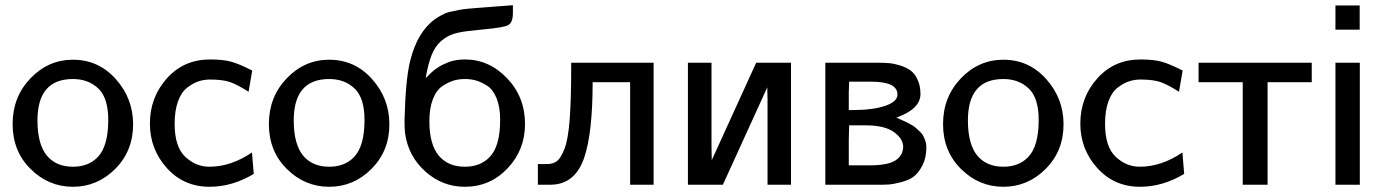

<svg xmlns="http://www.w3.org/2000/svg" viewBox="-20 -715 5349 743"><path d="M262.2 -483.9Q361.3 -483.9 428.2 -408.9Q495.1 -334 495.1 -233.9Q495.1 -130.9 426 -61.5Q356.9 7.8 262.2 7.8Q168 7.8 98.4 -61Q28.8 -129.9 28.8 -234.9Q28.8 -339.8 97.9 -411.9Q167 -483.9 262.2 -483.9ZM125 -249Q125 -156.2 162.1 -111.8Q198.2 -69.8 262.2 -69.8Q322.3 -69.8 357.9 -106.9Q398.9 -148.9 398.9 -251Q398.9 -335.9 360.4 -372.6Q321.8 -409.2 262.2 -409.2Q125 -409.2 125 -249Z M560.1 -236.8Q560.1 -337.9 625.5 -411.4Q690.9 -484.9 793 -484.9Q844.7 -484.9 876.2 -475.8Q907.7 -466.8 956.1 -441.9L941.9 -359.9Q899.9 -386.7 871.3 -397Q842.8 -407.2 793 -407.2Q769 -407.2 748 -400.1Q727.1 -393.1 704.6 -376Q682.1 -358.9 668.9 -323Q655.8 -287.1 655.8 -235.8Q655.8 -147 696.8 -108.4Q737.8 -69.8 790 -69.8Q874 -69.8 955.1 -125L961.9 -42Q878.9 7.8 791 7.8Q690.9 7.8 625.5 -64.9Q560.1 -137.7 560.1 -236.8Z M1253.9 -483.9Q1353 -483.9 1419.9 -408.9Q1486.8 -334 1486.8 -233.9Q1486.8 -130.9 1417.7 -61.5Q1348.6 7.8 1253.9 7.8Q1159.7 7.8 1090.1 -61Q1020.5 -129.9 1020.5 -234.9Q1020.5 -339.8 1089.6 -411.9Q1158.7 -483.9 1253.9 -483.9ZM1116.7 -249Q1116.7 -156.2 1153.8 -111.8Q1189.9 -69.8 1253.9 -69.8Q1314 -69.8 1349.6 -106.9Q1390.6 -148.9 1390.6 -251Q1390.6 -335.9 1352.1 -372.6Q1313.5 -409.2 1253.9 -409.2Q1116.7 -409.2 1116.7 -249Z M1545.4 -249Q1549.3 -408.2 1567.4 -480Q1595.2 -591.8 1663.6 -641.1Q1674.8 -648.9 1685.3 -654.5Q1695.8 -660.2 1704.6 -664.1Q1713.4 -668 1729.5 -670.9Q1745.6 -673.8 1756.6 -676.5Q1767.6 -679.2 1794.2 -681.6Q1820.8 -684.1 1837.6 -685.1Q1854.5 -686 1895 -689.5Q1935.5 -692.9 1964.8 -694.8V-664.1Q1964.8 -627 1945.8 -617.4Q1926.8 -607.9 1849.6 -601.1Q1821.8 -598.1 1804.7 -596.2Q1761.7 -592.3 1735.1 -583.7Q1708.5 -575.2 1686 -555.2Q1663.6 -535.2 1650.1 -501.5Q1636.7 -467.8 1627.4 -413.1L1632.8 -418Q1638.7 -423.8 1641.1 -426.5Q1643.6 -429.2 1650.6 -435.5Q1657.7 -441.9 1662.6 -445.6Q1667.5 -449.2 1676.5 -455.1Q1685.5 -460.9 1693.1 -464.4Q1700.7 -467.8 1711.2 -472.4Q1721.7 -477.1 1731.7 -479.5Q1741.7 -481.9 1754.2 -483.4Q1766.6 -484.9 1779.8 -484.9Q1872.6 -484.9 1942.1 -412.4Q2011.7 -339.8 2011.7 -234.9Q2011.7 -134.8 1944.1 -63.5Q1876.5 7.8 1778.8 7.8Q1691.9 7.8 1625.7 -51.5Q1559.6 -110.8 1547.4 -200.2Q1545.4 -215.8 1545.4 -249ZM1641.6 -246.1Q1641.6 -155.3 1678.7 -111.8Q1714.8 -69.8 1778.8 -69.8Q1838.9 -69.8 1874.5 -106.9Q1915.5 -148.9 1915.5 -251Q1915.5 -300.8 1901.6 -335Q1887.7 -369.1 1864.7 -383.5Q1841.8 -397.9 1821.8 -403.6Q1801.8 -409.2 1779.8 -409.2Q1756.8 -409.2 1736.8 -403.6Q1716.8 -397.9 1693.1 -382.6Q1669.4 -367.2 1655.5 -332Q1641.6 -296.9 1641.6 -246.1Z M2061.5 0V-80.1H2096.7Q2120.6 -80.1 2135.5 -91.6Q2150.4 -103 2164.6 -139.4Q2178.7 -175.8 2184.6 -253.4Q2190.4 -331.1 2190.4 -455.1V-472.2H2509.3V0H2418.5V-397H2273.4Q2273.4 -201.2 2241 -105.5Q2208.5 -9.8 2126.5 -1Q2115.2 0 2093.3 0Z M2642.1 0V-472.2H2733.4V-145L2734.4 -95.2L2906.2 -472.2H3041V0H2950.2V-327.1L2949.2 -377L2777.3 0Z M3173.8 0V-472.2H3376Q3400.9 -472.2 3419.9 -470.7Q3439 -469.2 3463.4 -461.7Q3487.8 -454.1 3503.9 -442.1Q3520 -430.2 3531 -406.5Q3542 -382.8 3542 -351.1Q3542 -293 3448.7 -259.8Q3449.7 -259.8 3464.4 -252.9Q3479 -246.1 3483.9 -244.1Q3488.8 -242.2 3502.4 -234.6Q3516.1 -227.1 3522 -221.9Q3527.8 -216.8 3537.8 -207.5Q3547.9 -198.2 3552.5 -189.7Q3557.1 -181.2 3561 -169.7Q3564.9 -158.2 3564.9 -146Q3564.9 -105 3549.8 -75.4Q3534.7 -45.9 3516.4 -32Q3498 -18.1 3467 -10Q3436 -2 3418 -1Q3399.9 0 3373 0ZM3264.6 -75.2H3346.7Q3421.9 -75.2 3450.7 -98.1Q3474.6 -117.2 3475.1 -147Q3475.1 -177.7 3439.5 -203.9Q3403.8 -230 3328.1 -230H3266.1L3264.6 -173.8ZM3264.6 -289.1H3278.8Q3357.9 -289.1 3405.5 -305.4Q3453.1 -321.8 3453.1 -349.1Q3453.1 -398.9 3352.1 -398.9H3266.1L3264.6 -356.9Z M3862.8 -483.9Q3961.9 -483.9 4028.8 -408.9Q4095.7 -334 4095.7 -233.9Q4095.7 -130.9 4026.6 -61.5Q3957.5 7.8 3862.8 7.8Q3768.6 7.8 3699 -61Q3629.4 -129.9 3629.4 -234.9Q3629.4 -339.8 3698.5 -411.9Q3767.6 -483.9 3862.8 -483.9ZM3725.6 -249Q3725.6 -156.2 3762.7 -111.8Q3798.8 -69.8 3862.8 -69.8Q3922.9 -69.8 3958.5 -106.9Q3999.5 -148.9 3999.5 -251Q3999.5 -335.9 3960.9 -372.6Q3922.4 -409.2 3862.8 -409.2Q3725.6 -409.2 3725.6 -249Z M4160.6 -236.8Q4160.6 -337.9 4226.1 -411.4Q4291.5 -484.9 4393.6 -484.9Q4445.3 -484.9 4476.8 -475.8Q4508.3 -466.8 4556.6 -441.9L4542.5 -359.9Q4500.5 -386.7 4471.9 -397Q4443.4 -407.2 4393.6 -407.2Q4369.6 -407.2 4348.6 -400.1Q4327.6 -393.1 4305.2 -376Q4282.7 -358.9 4269.5 -323Q4256.3 -287.1 4256.3 -235.8Q4256.3 -147 4297.4 -108.4Q4338.4 -69.8 4390.6 -69.8Q4474.6 -69.8 4555.7 -125L4562.5 -42Q4479.5 7.8 4391.6 7.8Q4291.5 7.8 4226.1 -64.9Q4160.6 -137.7 4160.6 -236.8Z M4618.2 -397V-472.2H5056.2V-397H4885.3V0H4789.1V-397Z M5147.9 0V-472.2H5242.2V0ZM5147.9 -600.1V-693.8H5241.7V-600.1Z"/></svg>

Font: CMU Bright
Style: SemiBold
Weight: 600
Version: Version 0.7.0